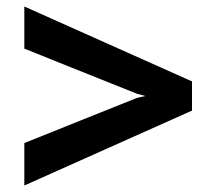

<svg xmlns="http://www.w3.org/2000/svg" viewBox="-20 -572 653 592"><path d="M55 0V-131L402 -270L428 -276L402 -283L55 -422V-552L572 -321V-231Z"/></svg>

Font: Expletus Sans
Style: Bold
Weight: 700
Version: Version 7.500